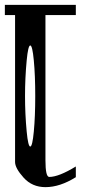

<svg xmlns="http://www.w3.org/2000/svg" viewBox="-20 -770 372 790"><path d="M89.8 -521.5Q83 -449.2 83 -375Q83 -300.8 89.8 -228.5Q95.7 -167 104.5 -167Q113.3 -167 119.1 -228.5Q125 -290 125 -375Q125 -460 119.1 -521.5Q113.3 -583 104.5 -583Q95.7 -583 89.8 -521.5ZM167 -708V-110.4Q167 -42 182.6 -42Q221.7 -42 292 -85V-41Q226.6 0 167 0Q112.3 0 77.1 -39.1Q42 -78.1 42 -103.5V-708H0V-750H292V-708Z"/></svg>

Font: okolaksMetalik
Style: bold
Weight: 700
Width: 7
Version: Version 0.6